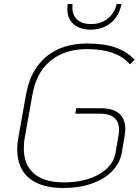

<svg xmlns="http://www.w3.org/2000/svg" viewBox="-20 -928 698 958"><path d="M66 -182Q66 -211 72 -244L110 -457Q132 -580 211 -645.5Q290 -711 416 -711Q498 -711 555 -691.5Q612 -672 652 -630L628 -607Q564 -683 414 -683Q303 -683 232 -624.5Q161 -566 142 -457L104 -244Q99 -219 99 -187Q99 -105 150 -61.5Q201 -18 299 -18Q404 -18 475 -59Q546 -100 557 -168L571 -251Q574 -266 574 -280Q574 -361 478 -361H356L360 -388H482Q543 -388 574 -362Q605 -336 605 -285Q605 -269 602 -251L588 -168Q579 -115 540 -74.5Q501 -34 438 -12Q375 10 297 10Q184 10 125 -39.5Q66 -89 66 -182ZM316 -882Q316 -899 318 -908H342Q341 -903 341 -892Q341 -853 365 -830.5Q389 -808 434 -808Q484 -808 517.5 -835Q551 -862 562 -908H586Q575 -849 534 -814.5Q493 -780 432 -780Q379 -780 347.5 -807.5Q316 -835 316 -882Z"/></svg>

Font: KoHo ExtraLight
Style: Italic
Weight: 275
Italic angle: -10°
Version: Version 1.000; ttfautohint (v1.6)